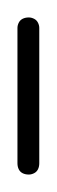

<svg xmlns="http://www.w3.org/2000/svg" viewBox="-20 -200 65 220"><path d="M0 -13H25V-168H0ZM13 -25Q9 -25 6 -23.5Q3 -22 1.5 -19Q0 -16 0 -13Q0 -9 1.5 -6Q3 -3 6 -1.5Q9 0 13 0Q16 0 19 -1.5Q22 -3 23.5 -6Q25 -9 25 -13Q25 -16 23.5 -19Q22 -22 19 -23.5Q16 -25 13 -25ZM13 -180Q9 -180 6 -178.5Q3 -177 1.5 -174Q0 -171 0 -168Q0 -164 1.5 -161Q3 -158 6 -156.5Q9 -155 13 -155Q16 -155 19 -156.5Q22 -158 23.5 -161Q25 -164 25 -168Q25 -171 23.5 -174Q22 -177 19 -178.5Q16 -180 13 -180Z"/></svg>

Font: Wavefont Thin
Style: Regular
Weight: 100
Monospace: yes
Version: Version 3.005;gftools[0.9.33]